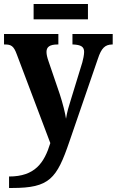

<svg xmlns="http://www.w3.org/2000/svg" viewBox="-20 -705 580 954"><path d="M147 -609H417V-685H147ZM25 172V229H41C226 229 262 183 325 -2L466 -412C484 -467 502 -483 537 -484H540V-536H340V-484H344C381 -482 398 -474 398 -447C398 -433 393 -409 389 -395L331 -206C322 -178 313 -148 308 -115C304 -143 292 -191 277 -237L221 -401C215 -418 211 -434 211 -447C211 -471 226 -484 266 -484H270V-536H0V-484H4C35 -484 48 -477 63 -436L230 6C200 104 154 172 25 172Z"/></svg>

Font: Noto Serif SemiCondensed
Style: Bold
Weight: 700
Width: 4
Designer: Monotype Design Team
Foundry: Monotype Imaging Inc.
Version: Version 2.015